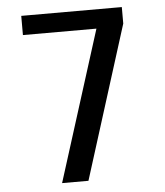

<svg xmlns="http://www.w3.org/2000/svg" viewBox="-52 -775 705 822"><g transform="rotate(-5 300.0 -364.5)"><path d="M69.8 -646V-728.5H502V-657.7L294.9 0H181.6L385.7 -646Z"/></g></svg>

Font: Oxygen Mono
Style: Regular
Weight: 400
Designer: Vernon Adams
Foundry: Vernon Adams
Version: Version 0.201; ttfautohint (v0.8) -r 50 -G 200 -x